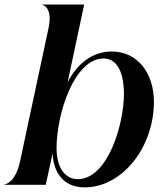

<svg xmlns="http://www.w3.org/2000/svg" viewBox="-42 -820 740 852"><path d="M161 0 191.5 -139.5C192 -91.5 215.5 11.5 333 11.5C502.5 11.5 641 -168.5 641 -368C641 -495 569 -591.5 453.5 -591.5C368 -591.5 299.5 -536.5 258 -454.5L331.5 -800H145V-798.5C148 -798.5 193 -788 173.5 -696L47 -104C27.5 -12 -16.5 -1.5 -22.5 -1.5V0ZM209 -163C209 -314 287 -560.5 418 -560.5C468 -560.5 507 -515.5 508 -405C508.5 -270.5 437 -25 302.5 -25C251.5 -25 209 -69.5 209 -163Z"/></svg>

Font: Beautique Display
Style: Bold
Weight: 700
Italic angle: -12°
Designer: Nhat-Quang Ngo
Version: Version 1.100;Glyphs 3.2.3 (3260)